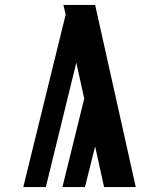

<svg xmlns="http://www.w3.org/2000/svg" viewBox="-20 -755 640 775"><path d="M400 0 364 -164 323 0H232L320 -357L288 -502L165 0H74L245 -696L236 -735Q268 -735 300 -735Q332 -735 364 -735L528 0Z"/></svg>

Font: Iosevka SS04 XBd Ex
Style: Regular
Weight: 800
Width: 7
Monospace: yes
Designer: Belleve Invis
Foundry: Belleve Invis
Version: Version 19.0.0; ttfautohint (v1.8.4)